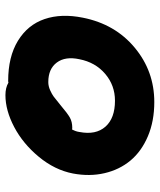

<svg xmlns="http://www.w3.org/2000/svg" viewBox="38 -600 574 689"><g transform="rotate(-90 324.5 -255.0)"><path d="M303.2 12.2Q234.9 12.2 180.7 -10.7Q126.5 -33.7 93.5 -73.2Q60.5 -112.8 48.1 -166.3Q35.6 -219.7 46.9 -279.8Q59.6 -345.2 106.7 -402.1Q153.8 -459 213.6 -490.5Q273.4 -522 328.1 -522Q355 -522 373 -511.2Q375 -512.2 378.9 -512.2Q465.8 -512.2 523.2 -477.1Q580.6 -441.9 601.1 -381.6Q621.6 -321.3 606 -244.1Q583 -128.4 498.5 -58.1Q414.1 12.2 303.2 12.2ZM195.8 -255.9Q184.6 -197.8 214.8 -163.3Q245.1 -128.9 308.1 -128.9Q363.3 -128.9 404.5 -164.1Q445.8 -199.2 457 -256.8Q467.8 -307.1 445.1 -337.6Q422.4 -368.2 375 -368.2Q360.4 -368.2 345.7 -361.6Q331.1 -355 323 -348.9Q314.9 -342.8 292 -324.2Q262.7 -299.3 247.6 -290.8Q232.4 -282.2 210.9 -282.2Q207 -282.2 205.1 -283.2Q197.3 -269 195.8 -255.9Z"/></g></svg>

Font: Shantell Sans Normal
Style: Bold Italic
Weight: 700
Italic angle: -11.31°
Designer: Stephen Nixon, Anya Danilova, Shantell Martin
Foundry: Arrow Type
Version: Version 1.006;[559af2be0]